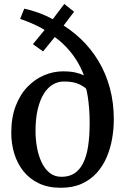

<svg xmlns="http://www.w3.org/2000/svg" viewBox="-20 -922 617 954"><path d="M282 11Q219.5 11 173.2 -11Q127 -33 96.5 -71.2Q66 -109.5 51 -158.5Q36 -207.5 36 -261.5Q36 -338 58 -395.5Q80 -453 117.2 -491.2Q154.5 -529.5 200.2 -548.5Q246 -567.5 293 -567.5Q329 -567.5 354.5 -561.8Q380 -556 397 -547.5Q382 -588.5 356.8 -627.8Q331.5 -667 296 -701.5Q260.5 -736 214.5 -761.5L285.5 -779L194 -666.5L143.5 -702.5L235.5 -814.5L227 -755.5Q208 -771.5 179.8 -786Q151.5 -800.5 124 -811.8Q96.5 -823 80 -828L100.5 -879Q127 -873 153.8 -864.5Q180.5 -856 210 -842.8Q239.5 -829.5 274.5 -807.5L216.5 -792.5L299.5 -902.5L348 -863.5L269.5 -760L264.5 -814Q329.5 -778 381.2 -728.8Q433 -679.5 469.8 -618Q506.5 -556.5 526 -484Q545.5 -411.5 545.5 -329.5Q545.5 -281 537 -232.5Q528.5 -184 509.8 -140.2Q491 -96.5 460.2 -62.5Q429.5 -28.5 385.5 -8.8Q341.5 11 282 11ZM286 -43.5Q322.5 -43.5 348.8 -60Q375 -76.5 392.2 -109.8Q409.5 -143 417.5 -193.5Q425.5 -244 425.5 -312Q425.5 -349.5 422.8 -383.2Q420 -417 416 -442.5Q412 -468 408 -481Q398.5 -491.5 371.8 -504.2Q345 -517 297.5 -517Q268 -517 242.2 -501.8Q216.5 -486.5 197.5 -455.8Q178.5 -425 167.5 -379Q156.5 -333 156.5 -271Q156.5 -232.5 163.2 -192.5Q170 -152.5 185.2 -118.8Q200.5 -85 225.2 -64.2Q250 -43.5 286 -43.5Z"/></svg>

Font: Merriweather 24pt Medium
Style: Regular
Weight: 500
Designer: Eben Sorkin
Foundry: Eben Sorkin
Version: Version 2.100